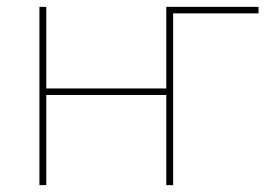

<svg xmlns="http://www.w3.org/2000/svg" viewBox="-20 -540 804 560"><path d="M95 0H115V-263H465V0H485V-501H734V-520H465V-282H115V-520H95Z"/></svg>

Font: Fixel Variable
Style: Regular
Weight: 100
Width: 3
Designer: AlfaBravo + MacPaw
Foundry: Kyrylo Tkachov, Marchela Mozhyna, Serhii Makarenko, Maria Weinstein, Zakhar Kryvoshyya
Version: Version 1.211